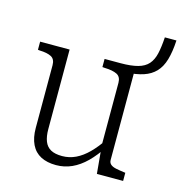

<svg xmlns="http://www.w3.org/2000/svg" viewBox="-107 -806 862 912"><g transform="rotate(15 324.5 -350.0)"><path d="M170 -537V-146Q170 -110 179.5 -86Q189 -62 210 -50.5Q231 -39 266 -39Q301 -39 332.5 -54Q364 -69 393.5 -98.5Q423 -128 451 -170L460 -136Q429 -88 396 -55.5Q363 -23 326.5 -6.5Q290 10 249 10Q205 10 174 -6Q143 -22 127 -55Q111 -88 111 -136V-444Q111 -474 91 -484.5Q71 -495 34 -496L25 -497V-537ZM420 -537Q472 -537 505 -546Q538 -555 556 -575.5Q574 -596 581.5 -629Q589 -662 592 -710H649Q646 -654 634.5 -614.5Q623 -575 600 -551Q577 -527 542 -515.5Q507 -504 457 -501L494 -520V-81Q494 -67 503.5 -59Q513 -51 530 -47.5Q547 -44 570 -41L577 -40V0H448L437 -120L435 -123V-444Q435 -474 414 -484.5Q393 -495 354 -496L342 -497V-537Z"/></g></svg>

Font: Roboto Serif SemiCondensed ExtraLight
Style: Regular
Weight: 250
Width: 4
Designer: Greg Gazdowicz
Foundry: Commercial Type
Version: Version 1.007